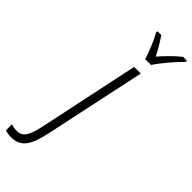

<svg xmlns="http://www.w3.org/2000/svg" viewBox="-451 -804 1082 1082"><g transform="rotate(45 90.0 -263.0)"><path d="M139 -606H186C213 -650 276 -721 311 -756L312 -766H281C243 -736 204 -696 171 -658C151 -699 126 -739 107 -766H77L76 -756C96 -722 128 -646 139 -606ZM-84 240C0 240 28 179 52 65L179 -531H126L1 61C-19 159 -39 192 -88 192C-104 192 -120 189 -132 184V233C-120 237 -103 240 -84 240Z"/></g></svg>

Font: Noto Sans Condensed Light
Style: Italic
Weight: 300
Width: 3
Italic angle: -12°
Designer: Monotype Design Team
Foundry: Monotype Imaging Inc.
Version: Version 2.013